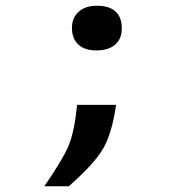

<svg xmlns="http://www.w3.org/2000/svg" viewBox="-20 -498 654 670"><path d="M405 -399Q405 -362 381.5 -342Q358 -322 316 -322Q276 -322 253.5 -342.5Q231 -363 231 -401Q231 -436 254.5 -457Q278 -478 318 -478Q361 -478 383 -458Q405 -438 405 -399ZM220 152H136V150Q201 56 220.5 7.5Q240 -41 249 -132H385Q371 -34 340.5 19.5Q310 73 220 152Z"/></svg>

Font: Intel One Mono
Style: Regular
Weight: 400
Monospace: yes
Designer: Fred Shallcrass
Foundry: Frere-Jones Type LLC
Version: Version 1.400;hotconv 1.1.0;makeotfexe 2.6.0;FJTRelease1.4